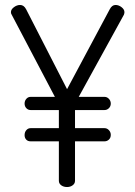

<svg xmlns="http://www.w3.org/2000/svg" viewBox="-20 -753 545 773"><path d="M103 -363H201L27 -694Q24 -698 24 -704Q24 -715 36 -724Q48 -733 61 -733Q76 -733 85 -716L250 -394L422 -716Q431 -733 445 -733Q458 -733 469.5 -724Q481 -715 481 -704Q481 -700 479 -694L297 -363H401Q411 -363 418.5 -355Q426 -347 426 -336Q426 -325 418.5 -317.5Q411 -310 401 -310H282V-237H401Q411 -237 418.5 -229Q426 -221 426 -210Q426 -198 418.5 -191Q411 -184 401 -184H282V-25Q282 -14 272.5 -7Q263 0 250 0Q236 0 226.5 -7Q217 -14 217 -25V-184H103Q92 -184 85.5 -191Q79 -198 79 -209Q79 -221 86 -229Q93 -237 103 -237H217V-310H103Q93 -310 86 -317.5Q79 -325 79 -336Q79 -347 86 -355Q93 -363 103 -363Z"/></svg>

Font: Dosis
Style: Regular
Weight: 400
Designer: Edgar Tolentino, Pablo Impallari, Igino Marini
Foundry: Edgar Tolentino, Pablo Impallari, Igino Marini
Version: Version 1.007